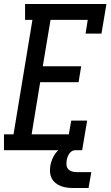

<svg xmlns="http://www.w3.org/2000/svg" viewBox="-36 -755 556 965"><path d="M-16 0V-80H32L127 -655H90V-735H499L474 -586H394L405 -655H218L179 -422H372L359 -342H166L123 -80H310L322 -149H402L377 0ZM334 190Q318 190 301.5 188Q285 186 270.5 180.5Q256 175 243.5 165Q231 155 224 141.5Q217 128 215.5 111.5Q214 95 217 78Q221 56 231.5 34.5Q242 13 260 -2.5Q278 -18 301 -24.5Q324 -31 346 -31L341 0Q332 0 324 5.5Q316 11 311 19Q306 27 303 35.5Q300 44 299 53Q297 65 298.5 76Q300 87 307 95Q314 103 325 106.5Q336 110 348 110H423L409 190Z"/></svg>

Font: Iosevka Curly Slab MdObl
Style: Regular
Weight: 500
Italic angle: -9°
Monospace: yes
Designer: Belleve Invis
Foundry: Belleve Invis
Version: Version 11.0.0; ttfautohint (v1.8.3)